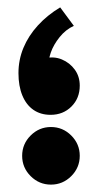

<svg xmlns="http://www.w3.org/2000/svg" viewBox="-20 -500 261 520"><path d="M118 0Q86 0 63 -23Q40 -46 40 -78Q40 -110 63 -133Q86 -156 118 -156Q150 -156 173 -133Q196 -110 196 -78Q196 -46 173 -23Q150 0 118 0ZM180 -430Q158 -420 141.5 -399.5Q125 -379 117.5 -357.5Q110 -336 114 -322L102 -342Q126 -348 147.5 -339Q169 -330 182.5 -311.5Q196 -293 196 -268Q196 -234 173.5 -211.5Q151 -189 117 -189Q90 -189 70.5 -202.5Q51 -216 40.5 -241.5Q30 -267 30 -302Q30 -338 43.5 -370.5Q57 -403 82.5 -431Q108 -459 143 -480Z"/></svg>

Font: Reem Kufi Fun
Style: Regular
Weight: 400
Designer: Khaled Hosny
Version: Version 1.005